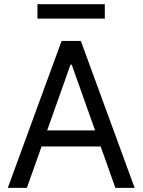

<svg xmlns="http://www.w3.org/2000/svg" viewBox="-20 -904 686 924"><path d="M17.6 0 276.4 -707H369.1L627.9 0H535.2L464.4 -199.2H180.2L109.4 0ZM437.5 -276.4 325.2 -592.8H319.3L207 -276.4ZM484.4 -814.5H160.2V-883.8H484.4Z"/></svg>

Font: WEMIX Pretendard
Style: Regular
Weight: 400
Designer: Base glyphs from Inter by Rasmus Andersson; Hangeul glyphs from Noto Sans CJK(Source Han Sans) by Jang Soo-young and Kan
Foundry: Kil Hyung-jin
Version: Version 1.000